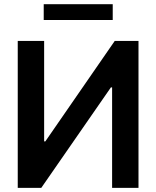

<svg xmlns="http://www.w3.org/2000/svg" viewBox="-20 -904 752 924"><path d="M192.4 -707V-223.6H198.2L532.2 -707H646.5V0H519.5V-483.4H513.7L178.7 0H65.4V-707ZM522.5 -807.6H190.4V-883.8H522.5Z"/></svg>

Font: Pretendard GOV SemiBold
Style: Regular
Weight: 600
Designer: Base glyphs from Inter by Rasmus Andersson; Hangeul glyphs from Noto Sans CJK(Source Han Sans) by Jang Soo-young and Kan
Foundry: Kil Hyung-jin
Version: Version 1.309